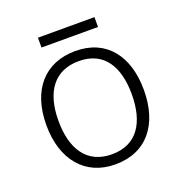

<svg xmlns="http://www.w3.org/2000/svg" viewBox="-122 -764 834 881"><g transform="rotate(-20 295.0 -324.0)"><path d="M434 -658H158V-610H434ZM533 -267C533 -432 450 -542 298 -542C148 -542 57 -439 57 -267C57 -99 147 10 294 10C449 10 533 -100 533 -267ZM116 -267C116 -408 177 -493 297 -493C422 -493 474 -399 474 -267C474 -131 419 -39 295 -39C173 -39 116 -130 116 -267Z"/></g></svg>

Font: Noto Sans Telugu Light
Style: Regular
Weight: 300
Designer: Jelle Bosma - Monotype Design Team
Foundry: Monotype Imaging Inc.
Version: Version 2.005